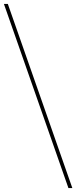

<svg xmlns="http://www.w3.org/2000/svg" viewBox="-50 -862 390 982"><path d="M300 100 -30 -842H-10L320 100Z"/></svg>

Font: Montserrat Thin
Style: Regular
Weight: 100
Designer: Julieta Ulanovsky
Foundry: Julieta Ulanovsky
Version: Version 9.000